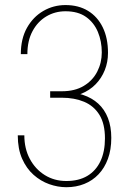

<svg xmlns="http://www.w3.org/2000/svg" viewBox="-20 -741 523 770"><path d="M181.2 -375H228Q280.3 -375 315.9 -396.5Q351.6 -418 369.9 -453.6Q388.2 -489.3 388.2 -530.8Q388.2 -575.2 372.6 -612.8Q356.9 -650.4 325 -673.1Q293 -695.8 242.7 -695.8Q200.2 -695.8 165.5 -675Q130.9 -654.3 110.4 -616Q89.8 -577.6 89.8 -523.9H63.5Q63.5 -585.4 88.1 -629.4Q112.8 -673.3 153.6 -697Q194.3 -720.7 242.7 -720.7Q294.9 -720.7 333 -697.5Q371.1 -674.3 392.1 -631.3Q413.1 -588.4 413.1 -528.8Q413.1 -491.7 400.1 -459.5Q387.2 -427.2 363.3 -402.8Q339.4 -378.4 305.4 -364.7Q271.5 -351.1 229.5 -351.1H181.2ZM181.2 -349.1V-372.6H229.5Q275.9 -372.6 312.3 -360.6Q348.6 -348.6 374 -325.4Q399.4 -302.2 412.8 -267.8Q426.3 -233.4 426.3 -188Q426.3 -140.6 412.8 -104Q399.4 -67.4 375.2 -42Q351.1 -16.6 318.1 -3.4Q285.2 9.8 246.1 9.8Q211.9 9.8 177.5 -2.4Q143.1 -14.6 114.5 -40Q85.9 -65.4 68.6 -104.7Q51.3 -144 51.3 -198.2H77.6Q77.6 -145 99.6 -103.8Q121.6 -62.5 159.7 -38.8Q197.8 -15.1 246.1 -15.1Q295.9 -15.1 330.3 -35.6Q364.7 -56.2 382.8 -94.5Q400.9 -132.8 400.9 -186Q400.9 -244.6 378.7 -280.5Q356.4 -316.4 317.4 -332.8Q278.3 -349.1 228 -349.1Z"/></svg>

Font: Roboto Condensed Thin
Style: Regular
Weight: 250
Width: 3
Designer: Christian Robertson
Foundry: Google
Version: Version 3.009; 2024